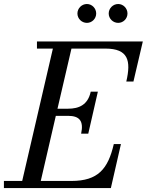

<svg xmlns="http://www.w3.org/2000/svg" viewBox="-65 -962 750 982"><path d="M491 -893C491 -866.5 513 -845 539.5 -845C565.5 -845 587 -866.5 587 -893C587 -919.5 565.5 -941.5 539.5 -941.5C513 -941.5 491 -919.5 491 -893ZM331 -893C331 -866.5 353 -845 379.5 -845C405.5 -845 427 -866.5 427 -893C427 -919.5 405.5 -941.5 379.5 -941.5C353 -941.5 331 -919.5 331 -893ZM283 -369.5C339.5 -369.5 364.5 -345.5 350 -278.5H386.5L435.5 -493H399C384.5 -426 339.5 -406 283 -406H229L300.5 -713.5H474C591 -713.5 606 -652 581 -545H617.5L665.5 -750H124V-713.5H205.5L48.5 -36.5H-45V0H502L553.5 -225H517C487.5 -98 436.5 -36.5 300 -36.5H143.5L220.5 -369.5Z"/></svg>

Font: Bodoni* 06pt
Style: Italic
Weight: 400
Italic angle: -13°
Version: Version 2.3